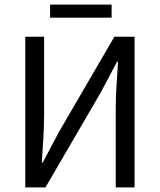

<svg xmlns="http://www.w3.org/2000/svg" viewBox="-20 -816 696 836"><path d="M90 0V-656H172V-317Q172 -265 168.5 -211.5Q165 -158 162 -108H166L237 -242L478 -656H566V0H484V-343Q484 -395 487.5 -446.5Q491 -498 494 -548H490L419 -414L178 0ZM198 -739V-796H466V-739Z"/></svg>

Font: Pinyin1712
Style: Regular
Weight: 400
Version: Version 1